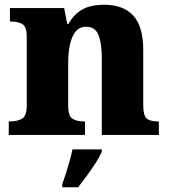

<svg xmlns="http://www.w3.org/2000/svg" viewBox="-20 -570 716 811"><path d="M17 0V-57H20Q54 -57 73.5 -69Q93 -81 93 -125V-415Q93 -456 75.5 -467.5Q58 -479 25 -479H22V-536H251L264 -469H269Q293 -511 328.5 -530.5Q364 -550 421 -550Q500 -550 542.5 -504.5Q585 -459 585 -358V-128Q585 -82 599.5 -69.5Q614 -57 647 -57H651V0H410V-322Q410 -387 396 -422Q382 -457 344 -457Q315 -457 298.5 -435.5Q282 -414 275 -379.5Q268 -345 268 -305V-122Q268 -81 285.5 -69Q303 -57 336 -57H339V0ZM243 208Q250 189 258.5 162.5Q267 136 274.5 109Q282 82 286 61H410V71Q401 92 384 118.5Q367 145 347 172Q327 199 310 221H243Z"/></svg>

Font: Noto Serif Tamil ExtraBold
Style: Regular
Weight: 800
Designer: Indian Type Foundry, Tom Grace, and the Monotype Design Team
Foundry: Monotype Imaging Inc.
Version: Version 2.004; ttfautohint (v1.8.4.7-5d5b)